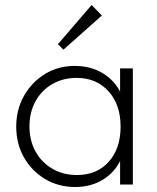

<svg xmlns="http://www.w3.org/2000/svg" viewBox="-20 -739 627 769"><path d="M281 10Q214 10 160.5 -22Q107 -54 76 -108.5Q45 -163 45 -232Q45 -300 76 -355Q107 -410 160 -442.5Q213 -475 279 -475Q341 -475 388.5 -447.5Q436 -420 461 -372V-465H512V0H461V-94Q436 -45 389 -17.5Q342 10 281 10ZM288 -38Q368 -38 415.5 -91Q463 -144 463 -232Q463 -320 414.5 -373.5Q366 -427 287 -427Q232 -427 189 -402Q146 -377 122 -333Q98 -289 98 -233Q98 -176 122.5 -132Q147 -88 190 -63Q233 -38 288 -38ZM234 -540 212 -562 347 -719 388 -677Z"/></svg>

Font: Outfit ExtraLight
Style: Regular
Weight: 200
Designer: Rodrigo Fuenzalida
Foundry: fragTYPE
Version: Version 1.100; ttfautohint (v1.8.4.7-5d5b);gftools[0.9.27]